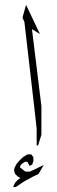

<svg xmlns="http://www.w3.org/2000/svg" viewBox="-20 -606 235 795"><path d="M161.1 77.1 139.6 114.3 117.2 125 97.7 135.7 81.1 144.5 66.4 154.3 45.9 168 34.2 168.9 42 151.4 52.7 139.6 64.5 130.9 53.7 125 42 113.3 38.1 98.6 41 86.9 48.8 72.3 61.5 57.6 76.2 43.9 93.8 33.2H109.4L118.2 44.9V61.5L113.3 75.2L102.5 81.1L93.8 64.5L84 63.5L72.3 71.3L65.4 77.1L62.5 86.9L75.2 96.7L85 104.5H103.5L125 94.7L138.7 87.9ZM87.9 -585.9 145.5 -464.8 112.3 -485.4 151.4 -167V-47.9L137.7 -3.9H131.8V-73.2L124 -143.6L81.1 -514.6L73.2 -533.2Z"/></svg>

Font: LaylaThuluth
Style: Regular
Weight: 400
Version: Version 2.0